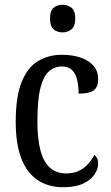

<svg xmlns="http://www.w3.org/2000/svg" viewBox="-20 -776 465 806"><path d="M244 10Q186 10 141 -18Q96 -46 71 -107Q46 -168 46 -265Q46 -372 71.5 -433.5Q97 -495 141 -520.5Q185 -546 239 -546Q284 -546 318 -534.5Q352 -523 372 -500.5Q392 -478 392 -444Q392 -421 383.5 -407.5Q375 -394 356.5 -388.5Q338 -383 310 -383Q310 -414 304 -440Q298 -466 283 -481.5Q268 -497 240 -497Q209 -497 185.5 -476.5Q162 -456 149.5 -406Q137 -356 137 -266Q137 -195 149.5 -146Q162 -97 189 -72.5Q216 -48 258 -48Q288 -48 310.5 -58.5Q333 -69 349.5 -87.5Q366 -106 376 -126Q384 -120 388 -111Q392 -102 392 -88Q392 -67 377 -44Q362 -21 329.5 -5.5Q297 10 244 10ZM243 -640Q220 -640 205 -653Q190 -666 190 -698Q190 -731 205 -743.5Q220 -756 243 -756Q264 -756 280 -743.5Q296 -731 296 -698Q296 -666 280 -653Q264 -640 243 -640Z"/></svg>

Font: Noto Serif Condensed
Style: Regular
Weight: 400
Width: 3
Designer: Monotype Design Team
Foundry: Monotype Imaging Inc.
Version: Version 2.015